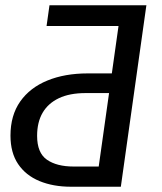

<svg xmlns="http://www.w3.org/2000/svg" viewBox="-20 -709 615 729"><path d="M354.8 -76.7 439.7 -679.1 535.8 -689.1 438.8 0H249.9Q181.9 0 129.9 -21.5Q77.9 -43 48.8 -86.1Q19.8 -129.1 19.8 -194.1Q19.8 -271.1 56.8 -323.7Q93.8 -376.2 159.9 -403.2Q225.9 -430.3 313 -430.3H420.7L409.6 -355.6H305.1Q244.4 -355.6 203.6 -336.2Q162.7 -316.7 141.8 -280.9Q120.9 -245 120.9 -193.2Q120.9 -128.5 158.2 -102.6Q195.6 -76.7 259.3 -76.7ZM156.8 -610.3 167.9 -689.1H536.7L445.6 -610.3Z"/></svg>

Font: Fira Sans Variable
Style: Italic
Weight: 397
Italic angle: -8°
Designer: Carrois Corporate & Edenspiekermann AG
Foundry: Carrois Corporate GbR & Edenspiekermann AG
Version: Version 4.202